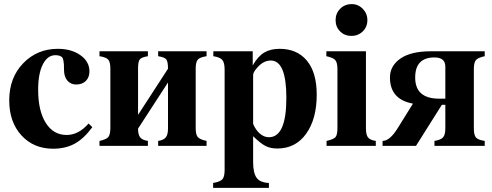

<svg xmlns="http://www.w3.org/2000/svg" viewBox="-20 -711 2400 936"><path d="M412 -109 430 -91Q389 -35 344 -10.5Q299 14 239 14Q144 14 84.5 -51Q25 -116 25 -222Q25 -332 93 -402.5Q161 -473 262 -473Q328 -473 372 -442Q416 -411 416 -363Q416 -334 398.5 -316.5Q381 -299 351 -299Q325 -299 308.5 -318Q292 -337 292 -372Q292 -390 291.5 -398Q291 -406 289 -416.5Q287 -427 283 -431.5Q279 -436 270.5 -439Q262 -442 250 -442Q212 -442 189 -397.5Q166 -353 166 -273Q166 -171 203 -112Q240 -53 305 -53Q363 -53 412 -109Z M799 -84V-309L653 -84Q653 -54 663.5 -41Q674 -28 701 -24V0H465V-24Q498 -31 508 -43Q518 -55 518 -87V-376Q518 -408 508 -420Q498 -432 465 -437V-461H701V-437Q669 -432 661 -421Q653 -410 653 -376V-151L799 -376Q799 -410 791 -421Q783 -432 751 -437V-461H987V-437Q954 -432 944 -420Q934 -408 934 -376V-87Q934 -55 944 -43Q954 -31 987 -24V0H751V-24Q778 -28 788.5 -41.5Q799 -55 799 -84Z M1212 -461V-392Q1237 -436 1267.5 -454.5Q1298 -473 1343 -473Q1428 -473 1476 -415.5Q1524 -358 1524 -249Q1524 -131 1472.5 -59Q1421 13 1332 13Q1298 13 1274 0.5Q1250 -12 1214 -47V79Q1214 131 1230.5 155Q1247 179 1291 181V205H1019V181Q1054 175 1064.5 162.5Q1075 150 1075 118V-372Q1075 -405 1064 -418.5Q1053 -432 1020 -437V-461ZM1214 -346V-107Q1226 -78 1246.5 -60Q1267 -42 1291 -42Q1376 -42 1376 -234Q1376 -416 1300 -416Q1263 -416 1232 -379Q1214 -358 1214 -346Z M1764 -461V-85Q1764 -53 1774.5 -40.5Q1785 -28 1812 -24V0H1572V-24Q1607 -32 1616 -43Q1625 -54 1625 -88V-373Q1625 -406 1614.5 -418Q1604 -430 1571 -437V-461ZM1695 -691Q1726 -691 1748.5 -668Q1771 -645 1771 -613Q1771 -580 1748.5 -558Q1726 -536 1693 -536Q1660 -536 1638 -558Q1616 -580 1616 -613Q1616 -646 1638.5 -668.5Q1661 -691 1695 -691Z M2151 -85V-200H2134L2008 0H1845V-24Q1880 -24 1918 -85L1992 -204V-206Q1881 -227 1881 -333Q1881 -390 1932 -425.5Q1983 -461 2080 -461H2343V-437Q2310 -430 2300 -418Q2290 -406 2290 -374V-85Q2290 -53 2300 -41Q2310 -29 2343 -24V0H2098V-24Q2129 -29 2140 -41.5Q2151 -54 2151 -85ZM2151 -230V-386Q2151 -431 2098 -431Q2004 -431 2004 -333Q2004 -230 2121 -230Z"/></svg>

Font: STIX
Style: Bold
Weight: 700
Designer: MicroPress Inc., with final additions and corrections provided by Coen Hoffman, Elsevier (retired)
Version: Version 1.1.1